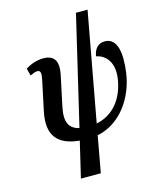

<svg xmlns="http://www.w3.org/2000/svg" viewBox="-142 -854 952 1183"><g transform="rotate(-15 334.0 -262.5)"><path d="M224 235H351L393 4C541 -26 640 -166 662 -322C679 -444 665 -544 584 -544C546 -544 517 -520 509 -469C563 -458 618 -411 603 -302C584 -173 510 -88 406 -68L533 -760H459L296 -68C232 -83 209 -128 228 -220L269 -414C288 -504 257 -541 191 -541C145 -541 107 -524 77 -506L89 -459C106 -467 123 -474 135 -474C157 -474 160 -456 150 -410L110 -221C81 -78 138 -6 278 7Z"/></g></svg>

Font: Noto Serif Condensed SemiBold
Style: Italic
Weight: 600
Width: 3
Italic angle: -12°
Designer: Monotype Design Team
Foundry: Monotype Imaging Inc.
Version: Version 2.014